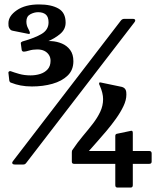

<svg xmlns="http://www.w3.org/2000/svg" viewBox="-20 -732 744 866"><path d="M47 10Q35 10 35 2Q35 -1 39 -6L525 -639Q531 -647 541 -647H578Q590 -647 590 -640Q590 -636 586 -631L99 2Q96 6 93 8Q90 10 85 10ZM664 -3Q664 7 653 7H579V103Q579 114 569 114H510Q500 114 500 103V7H314Q304 7 304 -3V-44Q304 -47 304.5 -50.5Q305 -54 307 -56Q329 -89 353 -117.5Q377 -146 398 -173Q419 -200 432 -227.5Q445 -255 445 -285Q445 -312 430 -346Q427 -351 427 -355Q427 -362 434 -360L530 -340Q543 -336 547 -326Q549 -322 549.5 -316Q550 -310 550 -305Q550 -281 537 -253.5Q524 -226 503.4 -197.1Q482.8 -168.2 459.9 -141.1Q437 -114 416 -90.5Q395 -67 381 -51H500V-119Q500 -128 509 -129L571 -142Q579 -144 579 -132V-51H653Q664 -51 664 -40ZM124 -342Q96 -342 73 -346.5Q50 -351 33 -358Q28 -359 25.5 -361.5Q23 -364 22 -368L18 -403Q17 -407 20.5 -409.5Q24 -412 28 -411Q44 -405 67 -398.5Q90 -392 118 -392Q141 -392 161.5 -398.5Q182 -405 195 -419.5Q208 -434 208 -458Q208 -473 200.5 -484.5Q193 -496 180 -502.5Q167 -509 148 -509Q128 -509 111.5 -504Q95 -499 88 -499Q80 -499 78 -506L74 -535Q73 -540 75.5 -541.5Q78 -543 81 -545Q138 -561 168.5 -579.5Q199 -598 199 -631Q199 -656 186.5 -666.5Q174 -677 152 -677Q134 -677 116.5 -667.5Q99 -658 99 -635Q99 -618 107 -603.5Q115 -589 115 -584Q115 -578 109 -579L39 -593Q32 -594 28.5 -597Q25 -600 22 -605Q19 -610 18.5 -615.5Q18 -621 18 -627Q18 -660 56 -686Q94 -712 156 -712Q211 -712 243.5 -693.5Q276 -675 276 -630Q276 -600 252 -579.5Q228 -559 195.5 -545.5Q163 -532 137 -526L169 -544Q188 -548 212.5 -546.5Q237 -545 259.5 -535.5Q282 -526 296.5 -506.5Q311 -487 311 -456Q311 -416 285 -391Q259 -366 216.5 -354Q174 -342 124 -342Z"/></svg>

Font: Young Serif Light
Style: Regular
Weight: 300
Designer: Bastien Sozeau
Foundry: NBR — Bastien Sozeau
Version: Version 5.001